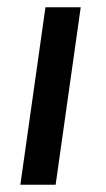

<svg xmlns="http://www.w3.org/2000/svg" viewBox="-20 -508 292 528"><path d="M133 0H36L105 -488H202Z"/></svg>

Font: Exo 2.0 Medium
Style: Italic
Weight: 500
Italic angle: -8°
Designer: Natanael Gama
Version: Version 1.001;PS 001.001;hotconv 1.0.70;makeotf.lib2.5.58329